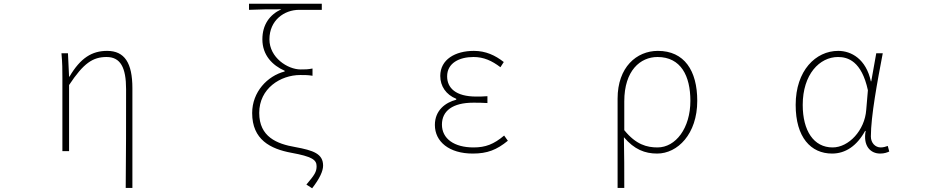

<svg xmlns="http://www.w3.org/2000/svg" viewBox="-20 -814 5040 1034"><path d="M657 198H693V-339C693 -475 651 -540 557 -540C476 -540 414 -503 354 -401H352L346 -527H311C316 -474 316 -438 316 -396V0H352V-356C430 -474 480 -507 554 -507C629 -507 659 -450 659 -334C659 -158 659 21 657 198Z M1661 200C1702 147 1720 107 1720 78C1720 14 1668 -4 1570 -22C1471 -39 1376 -77 1376 -206C1376 -338 1491 -410 1597 -410C1623 -410 1639 -410 1663 -406V-445C1636 -440 1625 -440 1599 -440C1529 -440 1431 -504 1431 -602C1431 -705 1511 -761 1591 -761H1713V-794H1321V-761C1391 -764 1423 -764 1495 -764C1432 -735 1393 -681 1393 -602C1393 -517 1447 -462 1513 -433V-429C1420 -405 1338 -319 1338 -205C1338 -62 1436 -12 1550 9C1659 29 1685 46 1685 81C1685 112 1674 128 1630 180Z M2526 13C2605 13 2655 -7 2715 -56L2695 -84C2639 -37 2595 -20 2530 -20C2426 -20 2360 -67 2360 -143C2360 -217 2418 -261 2529 -261C2554 -261 2574 -261 2605 -259V-296C2578 -294 2565 -294 2545 -294C2433 -294 2388 -341 2388 -403C2388 -474 2453 -507 2530 -507C2585 -507 2629 -487 2675 -452L2693 -480C2647 -516 2596 -540 2532 -540C2432 -540 2351 -494 2351 -405C2351 -350 2382 -304 2437 -282V-277C2379 -262 2322 -220 2322 -141C2322 -51 2399 13 2526 13Z M3306 198H3342C3342 92 3342 31 3340 -75C3396 -9 3453 13 3519 13C3629 13 3735 -92 3735 -271C3735 -434 3665 -540 3523 -540C3408 -540 3306 -452 3306 -283ZM3521 -20C3464 -20 3405 -35 3342 -113V-268C3342 -435 3429 -507 3521 -507C3647 -507 3698 -405 3698 -271C3698 -124 3619 -20 3521 -20Z M4461 13C4534 13 4595 -29 4639 -109H4642C4627 -29 4667 13 4720 13C4743 13 4758 7 4769 2L4761 -28C4751 -24 4736 -20 4723 -20C4694 -20 4670 -44 4670 -79C4670 -188 4705 -375 4734 -527H4699L4672 -376H4670C4644 -496 4565 -540 4494 -540C4373 -540 4265 -434 4265 -249C4265 -74 4347 13 4461 13ZM4464 -20C4362 -20 4303 -110 4303 -249C4303 -414 4394 -507 4493 -507C4546 -507 4620 -485 4654 -328L4645 -222C4637 -112 4551 -20 4464 -20Z"/></svg>

Font: Harano Aji Gothic ExtraLight
Style: Regular
Weight: 250
Foundry: Masamichi Hosoda
Version: HaranoAjiGothic-ExtraLight version 20230610;ttx 4.39.4